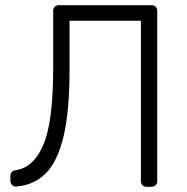

<svg xmlns="http://www.w3.org/2000/svg" viewBox="-20 -720 720 740"><path d="M545 0Q535 0 529 -6Q523 -12 523 -22V-640H248V-449Q248 -291 225 -194.5Q202 -98 157 -52.5Q112 -7 43 -1Q33 0 26.5 -7Q20 -14 20 -24V-42Q20 -51 25.5 -57Q31 -63 40 -64Q110 -74 147.5 -163Q185 -252 185 -457V-678Q185 -688 191 -694Q197 -700 207 -700H563Q574 -700 580 -694Q586 -688 586 -677V-22Q586 -12 579.5 -6Q573 0 563 0Z"/></svg>

Font: Rubik AZ
Style: Regular
Weight: 300
Designer: Hubert and Fischer
Foundry: Hubert & Fischer
Version: Version 2.000